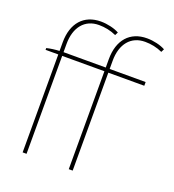

<svg xmlns="http://www.w3.org/2000/svg" viewBox="-132 -822 835 923"><g transform="rotate(20 286.0 -360.0)"><path d="M88 0H108V-501H324V0H344V-501H528V-520H344V-562C344 -648 388 -701 460 -701C490 -701 521 -695 549 -682L557 -698C534 -711 497 -720 463 -720C376 -720 324 -661 324 -563V-520H108V-562C108 -648 152 -701 224 -701C254 -701 285 -695 313 -682L321 -698C298 -711 261 -720 227 -720C140 -720 88 -661 88 -563V-519C67 -518 42 -515 23 -510V-501H88Z"/></g></svg>

Font: Fixel Text Thin
Style: Regular
Weight: 100
Width: 4
Designer: AlfaBravo + MacPaw
Foundry: Kyrylo Tkachov, Marchela Mozhyna, Serhii Makarenko, Maria Weinstein, Zakhar Kryvoshyya
Version: Version 1.211